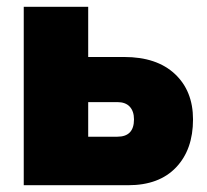

<svg xmlns="http://www.w3.org/2000/svg" viewBox="-20 -546 609 566"><path d="M50 0V-526H240V-378H346Q442 -378 495.5 -328Q549 -278 549 -194Q549 -105 499 -52.5Q449 0 358 0ZM240 -143H326Q375 -143 375 -194Q375 -218 362.5 -231.5Q350 -245 326 -245H240Z"/></svg>

Font: Raleway-v4020 Black
Style: Regular
Weight: 900
Designer: Matt McInerney, Pablo Impallari, Rodrigo Fuenzalida
Foundry: Matt McInerney, Pablo Impallari, Rodrigo Fuenzalida
Version: Version 4.020;PS 004.020;hotconv 1.0.88;makeotf.lib2.5.64775